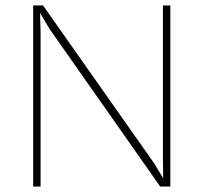

<svg xmlns="http://www.w3.org/2000/svg" viewBox="-20 -680 742 700"><path d="M601 0H564L161 -574L127 -631H126L128 -564V0H101V-660H137L541 -86L575 -30L574 -96V-660H601Z"/></svg>

Font: Work Sans ExtraLight
Style: Regular
Weight: 280
Designer: Wei Huang
Foundry: Wei Huang
Version: Version 1.500